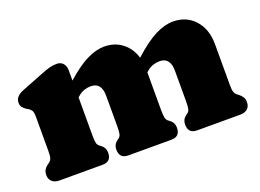

<svg xmlns="http://www.w3.org/2000/svg" viewBox="-80 -680 1168 863"><g transform="rotate(-20 504.0 -248.5)"><path d="M285 -452V-402Q343.5 -454 388 -475.5Q432.5 -497 470 -497Q520.5 -497 556.2 -469.2Q592 -441.5 606 -394.5Q668 -451 714 -474Q760 -497 799 -497Q863.5 -497 903.2 -452.8Q943 -408.5 943 -337V-142Q943 -116.5 946.8 -107Q950.5 -97.5 957 -92L964 -87Q976 -78 982.5 -68Q989 -58 989 -43Q989 -23 976.5 -11.5Q964 0 942 0H735Q693 0 693 -43Q693 -67 712 -81L720 -87Q727.5 -92.5 730.2 -103Q733 -113.5 733 -142V-286Q733 -350 682 -350Q666.5 -350 650.5 -344.8Q634.5 -339.5 618 -325L614 -321.5V-142Q614 -113.5 616.8 -103.2Q619.5 -93 627 -87L635 -81Q654 -67 654 -43Q654 0 612 0H406Q364 0 364 -43Q364 -67 383 -81L391 -87Q398.5 -92.5 401.2 -103Q404 -113.5 404 -142V-286Q404 -350 353 -350Q337.5 -350 321.5 -344.8Q305.5 -339.5 289 -325L285 -321.5V-142Q285 -113.5 287.8 -103Q290.5 -92.5 298 -87L306 -81Q325 -67 325 -43Q325 0 283 0H76Q54.5 0 41.8 -11.5Q29 -23 29 -43Q29 -58 35.5 -68.5Q42 -79 54 -87L61 -92Q68 -97.5 71.5 -107Q75 -116.5 75 -142V-305Q75 -327.5 69.5 -335.8Q64 -344 55 -349L48 -353Q37 -360 30 -368.5Q23 -377 23 -391Q23 -421.5 63 -437L167 -478Q192.5 -488 209 -492.5Q225.5 -497 244 -497Q263 -497 274 -484.2Q285 -471.5 285 -452Z"/></g></svg>

Font: Fraunces 9pt SuperSoft Black
Style: Regular
Weight: 900
Version: Version 1.000;[b76b70a41]